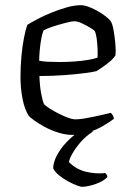

<svg xmlns="http://www.w3.org/2000/svg" viewBox="-20 -520 506 740"><path d="M260 0Q233 0 204.5 -9Q176 -18 152 -31Q128 -44 111 -56.5Q94 -69 90 -75Q75 -98 67 -138.5Q59 -179 59 -223Q59 -265 62.5 -303Q66 -341 72 -372Q78 -403 85 -424Q99 -433 123.5 -446Q148 -459 177.5 -471Q207 -483 237 -491.5Q267 -500 292 -500Q308 -500 332 -489.5Q356 -479 377 -464.5Q398 -450 406 -439Q413 -430 417.5 -405Q422 -380 424.5 -352.5Q427 -325 425 -307Q417 -294 402.5 -282Q388 -270 374 -260.5Q360 -251 352 -246Q342 -243 309 -238.5Q276 -234 229 -230.5Q182 -227 132 -227Q133 -191 138.5 -160.5Q144 -130 150 -118Q157 -111 172 -101.5Q187 -92 205.5 -82.5Q224 -73 241.5 -66.5Q259 -60 271 -60Q284 -60 303 -63Q322 -66 343 -70.5Q364 -75 381 -79Q398 -83 407 -85Q411 -82 415 -75Q419 -68 419 -62Q398 -46 371.5 -31.5Q345 -17 316.5 -8.5Q288 0 260 0ZM210 -281Q238 -281 266.5 -283Q295 -285 319 -289Q343 -293 356 -298Q357 -313 356 -333.5Q355 -354 352.5 -372Q350 -390 346 -399Q343 -404 328 -413Q313 -422 296 -430Q279 -438 267 -438Q256 -438 231 -431.5Q206 -425 182 -417Q158 -409 148 -403Q142 -389 138.5 -368Q135 -347 133 -325Q131 -303 131 -286Q144 -283 165.5 -282Q187 -281 210 -281ZM295 200Q291 200 276 194.5Q261 189 242.5 179Q224 169 208 156Q192 143 185 129Q185 107 198.5 80.5Q212 54 235.5 29Q259 4 286 -14H340Q312 3 290.5 28Q269 53 257.5 74.5Q246 96 246 105Q274 133 311.5 142Q349 151 386 147Q388 149 391 153Q394 157 394 162Q380 178 349 189Q318 200 295 200Z"/></svg>

Font: Texturina 12pt ExtraLight
Style: Regular
Weight: 250
Designer: Guillermo Torres Carreño
Foundry: Omnibus-Type
Version: Version 1.002